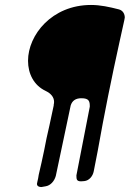

<svg xmlns="http://www.w3.org/2000/svg" viewBox="-20 -759 523 774"><path d="M164 -8C183 -11 199 -28 205 -50C225 -144 245 -239 265 -334C271 -353 285 -363 308 -363C340 -363 342 -350 342 -329L288 -52C288 -36 289 -28 307 -28L320 -29C339 -31 354 -48 358 -69L374 -151C400 -298 430 -446 462 -591L481 -677C482 -682 483 -686 483 -688C483 -701 477 -716 460 -721C421 -731 385 -739 347 -739C189 -739 93 -618 93 -514C93 -461 117 -415 163 -393C186 -382 198 -367 198 -348C198 -343 197 -339 196 -334L197 -336L179 -252C171 -218 164 -186 158 -153C151 -120 144 -87 136 -54C135 -45 133 -36 131 -28C130 -23 129 -20 129 -18C129 -8 138 -5 147 -5Z"/></svg>

Font: Bangerz
Style: Regular
Weight: 400
Designer: vernon adams
Foundry: Vernon Adams
Version: Version 2.10;December 28, 2023;FontCreator 13.0.0.2683 64-bi